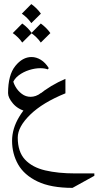

<svg xmlns="http://www.w3.org/2000/svg" viewBox="-20 -578 482 940"><path d="M335 341.8Q229 341.8 163.8 310.5Q98.6 279.3 68.8 227.1Q39.1 174.8 39.1 111.3Q39.1 51.8 74 -6.1Q108.9 -64 168.2 -112.5Q227.5 -161.1 300.3 -191.9V-121.1Q188.5 -75.7 127.7 -16.4Q66.9 43 66.9 95.7Q66.9 165 102.3 203.1Q137.7 241.2 200.9 256.1Q264.2 271 347.2 271H441.9V282.7ZM110.4 -31.7Q67.4 -43 43.5 -71.3Q19.5 -99.6 19.5 -122.1Q19.5 -210.9 54.9 -254.9Q90.3 -298.8 134.3 -298.8Q157.7 -298.8 179.9 -285.2Q202.1 -271.5 218.8 -244.6L213.9 -238.3Q198.7 -244.1 177.2 -244.1Q151.4 -244.1 122.8 -235.1Q94.2 -226.1 71.5 -209Q48.8 -191.9 40.5 -167L43 -189Q44.9 -172.4 56.4 -152.6Q67.9 -132.8 86.9 -118.4Q106 -104 129.9 -104Q142.1 -104 155 -108.4Q168 -112.8 181.6 -123.5ZM133.3 -558.1Q161.1 -538.1 180.2 -511.2L133.3 -464.8Q115.7 -490.7 86.9 -511.2ZM88.9 -462.9Q116.7 -442.9 135.7 -416L88.9 -369.6Q71.3 -395.5 42.5 -416ZM179.7 -462.9Q207.5 -442.9 226.6 -416L179.7 -369.6Q162.1 -395.5 133.3 -416Z"/></svg>

Font: Lateef Light
Style: Regular
Weight: 300
Designer: SIL International
Foundry: SIL International
Version: Version 4.200